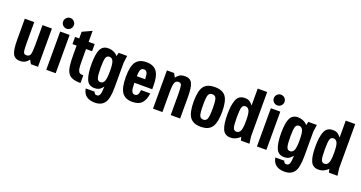

<svg xmlns="http://www.w3.org/2000/svg" viewBox="-46 -1567 4825 2564"><g transform="rotate(20 2367.0 -284.5)"><path d="M191.8 -543.4H57.8V-249Q57.8 -98.6 87.1 -44.3Q116.4 10 188.6 10Q227.2 10 258.2 -6.5Q289.2 -23 311 -54.8L342 0H442.8V-543.4H309V-262Q309 -156.4 296.4 -123.9Q283.8 -91.4 244.6 -91.4Q227.8 -91.4 217.1 -96.8Q206.4 -102.2 201 -120.2Q195.6 -138.2 193.7 -172.6Q191.8 -207 191.8 -264.2Z M694.2 0V-543.4H560.2V0ZM551.2 -684.2Q551.2 -652.6 573.5 -630.4Q595.8 -608.2 627.2 -608.2Q658.6 -608.2 680.8 -630.4Q703 -652.6 703 -684.2Q703 -715.6 680.8 -737.9Q658.6 -760.2 627.2 -760.2Q595.8 -760.2 573.5 -737.9Q551.2 -715.6 551.2 -684.2Z M771.8 -543.4V-442H830.4V-321.8Q830.4 -224.4 838.2 -160.7Q846 -97 869.7 -59Q893.4 -21 936.6 -5.6Q979.8 9.8 1050.4 9.8V-98.8Q1019.8 -98.8 1002.6 -106.8Q985.4 -114.8 976.8 -138.9Q968.2 -163 966.3 -206.5Q964.4 -250 964.4 -321V-442H1050.4V-543.4H964.4V-700.4L830.4 -638.6V-543.4Z M1317.4 191Q1410.2 191 1454.5 130.2Q1498.8 69.4 1498.8 -93.4V-441.8L1512.4 -543.4H1391.4L1379.4 -492.6Q1357.4 -520.4 1320.6 -536.9Q1283.8 -553.4 1242 -553.4Q1164.4 -553.4 1132.8 -487.9Q1101.2 -422.4 1101.2 -277.8Q1101.2 -142.4 1131.3 -66.2Q1161.4 10 1246.6 10Q1301.4 10 1329.8 -15.7Q1358.2 -41.4 1366.2 -54.6Q1364.6 23.4 1353.1 56.5Q1341.6 89.6 1310.6 89.6Q1292.8 89.6 1282.7 81.5Q1272.6 73.4 1267.8 53.6H1140.4Q1152.2 123.8 1196.9 157.4Q1241.6 191 1317.4 191ZM1294.8 -452Q1330 -452 1348 -416.3Q1366 -380.6 1366 -272.2Q1366 -163.8 1348 -127.6Q1330 -91.4 1294.8 -91.4Q1259.4 -91.4 1246.3 -128.1Q1233.2 -164.8 1233.2 -275.8Q1233.2 -378.2 1245.4 -415.1Q1257.6 -452 1294.8 -452Z M1784.4 -91.4Q1752.2 -91.4 1739.4 -122Q1726.6 -152.6 1724.8 -239.6H1978.8V-287.4Q1978.8 -347.4 1970.2 -396.4Q1961.6 -445.4 1940 -480.3Q1918.4 -515.2 1880.5 -534.3Q1842.6 -553.4 1784.8 -553.4Q1683.8 -553.4 1637.3 -490.3Q1590.8 -427.2 1590.8 -275.2Q1590.8 -121.8 1636.5 -55.9Q1682.2 10 1783.2 10Q1873.2 10 1916.7 -35.1Q1960.2 -80.2 1974 -178.2H1842.2Q1837.4 -129 1823.4 -110.2Q1809.4 -91.4 1784.4 -91.4ZM1785.6 -452Q1814.2 -452 1828.1 -428.3Q1842 -404.6 1844.8 -332.8H1725.6Q1727.6 -403.2 1741.3 -427.6Q1755 -452 1785.6 -452Z M2077 0H2210.8V-286.4Q2210.8 -382.2 2224.6 -417.1Q2238.4 -452 2277.2 -452Q2312.6 -452 2320.6 -419.7Q2328.6 -387.4 2328.6 -288.8V0H2462.6V-302.8Q2462.6 -445.2 2434.4 -499.3Q2406.2 -553.4 2337 -553.4Q2279.6 -553.4 2251.7 -532.2Q2223.8 -511 2209 -488.6L2179.4 -543.4H2077Z M2554.8 -275.2Q2554.8 -121.8 2600.8 -55.9Q2646.8 10 2756.8 10Q2866.7 10 2913.2 -55.9Q2959.6 -121.8 2959.6 -275.2Q2959.6 -428.6 2913.2 -491Q2866.7 -553.4 2756.8 -553.4Q2646.8 -553.4 2600.8 -491Q2554.8 -428.6 2554.8 -275.2ZM2688.8 -274.9Q2688.8 -383.6 2702.4 -417.8Q2716 -452 2756.8 -452Q2797.6 -452 2811.6 -417.8Q2825.6 -383.6 2825.6 -274.9Q2825.6 -165.4 2811.6 -128.4Q2797.6 -91.4 2756.8 -91.4Q2716 -91.4 2702.4 -128.4Q2688.8 -165.4 2688.8 -274.9Z M3299.6 -730V-488.6Q3284.4 -510.8 3258.1 -532.1Q3231.8 -553.4 3183.4 -553.4Q3096.2 -553.4 3066.3 -477.1Q3036.4 -400.8 3036.4 -268Q3036.4 -125 3067.5 -57.5Q3098.6 10 3178.8 10Q3218.4 10 3251.8 -5.6Q3285.2 -21.2 3313.6 -49.4L3326 0H3448L3434.2 -99.6V-730ZM3300.8 -271.2Q3300.8 -163 3282.4 -127.2Q3264 -91.4 3228.6 -91.4Q3191 -91.4 3179.7 -128.5Q3168.4 -165.6 3168.4 -272.4Q3168.4 -378.6 3179.7 -415.3Q3191 -452 3227.8 -452Q3264 -452 3282.4 -415.4Q3300.8 -378.8 3300.8 -271.2Z M3688.2 0V-543.4H3554.2V0ZM3545.2 -684.2Q3545.2 -652.6 3567.5 -630.4Q3589.8 -608.2 3621.2 -608.2Q3652.6 -608.2 3674.8 -630.4Q3697 -652.6 3697 -684.2Q3697 -715.6 3674.8 -737.9Q3652.6 -760.2 3621.2 -760.2Q3589.8 -760.2 3567.5 -737.9Q3545.2 -715.6 3545.2 -684.2Z M4012.4 191Q4105.2 191 4149.5 130.2Q4193.8 69.4 4193.8 -93.4V-441.8L4207.4 -543.4H4086.4L4074.4 -492.6Q4052.4 -520.4 4015.6 -536.9Q3978.8 -553.4 3937 -553.4Q3859.4 -553.4 3827.8 -487.9Q3796.2 -422.4 3796.2 -277.8Q3796.2 -142.4 3826.3 -66.2Q3856.4 10 3941.6 10Q3996.4 10 4024.8 -15.7Q4053.2 -41.4 4061.2 -54.6Q4059.6 23.4 4048.1 56.5Q4036.6 89.6 4005.6 89.6Q3987.8 89.6 3977.7 81.5Q3967.6 73.4 3962.8 53.6H3835.4Q3847.2 123.8 3891.9 157.4Q3936.6 191 4012.4 191ZM3989.8 -452Q4025 -452 4043 -416.3Q4061 -380.6 4061 -272.2Q4061 -163.8 4043 -127.6Q4025 -91.4 3989.8 -91.4Q3954.4 -91.4 3941.3 -128.1Q3928.2 -164.8 3928.2 -275.8Q3928.2 -378.2 3940.4 -415.1Q3952.6 -452 3989.8 -452Z M4550.6 -730V-488.6Q4535.4 -510.8 4509.1 -532.1Q4482.8 -553.4 4434.4 -553.4Q4347.2 -553.4 4317.3 -477.1Q4287.4 -400.8 4287.4 -268Q4287.4 -125 4318.5 -57.5Q4349.6 10 4429.8 10Q4469.4 10 4502.8 -5.6Q4536.2 -21.2 4564.6 -49.4L4577 0H4699L4685.2 -99.6V-730ZM4551.8 -271.2Q4551.8 -163 4533.4 -127.2Q4515 -91.4 4479.6 -91.4Q4442 -91.4 4430.7 -128.5Q4419.4 -165.6 4419.4 -272.4Q4419.4 -378.6 4430.7 -415.3Q4442 -452 4478.8 -452Q4515 -452 4533.4 -415.4Q4551.8 -378.8 4551.8 -271.2Z"/></g></svg>

Font: Secuela Light
Style: Regular
Weight: 300
Designer: Fernando Haro
Foundry: deFharo
Version: Version 1.708